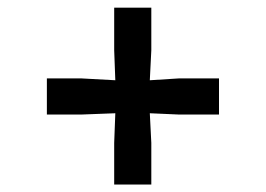

<svg xmlns="http://www.w3.org/2000/svg" viewBox="-20 -574 709 512"><path d="M284.5 -82V-193L287.5 -272L195.5 -268.5H105V-365H195.5L287.5 -360L284.5 -440V-553.5H383.5V-440L379.5 -360L458.5 -365H564V-268.5H458.5L379.5 -272L383.5 -193V-82Z"/></svg>

Font: Merriweather 28pt ExtraBold
Style: Regular
Weight: 800
Version: Version 2.100